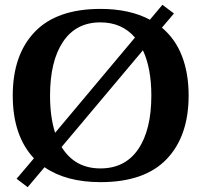

<svg xmlns="http://www.w3.org/2000/svg" viewBox="-20 -747 837 798"><path d="M764 -350Q764 -181 672.5 -85.5Q581 10 398 10Q255 10 165 -52L95 31L49 -4L121 -89Q33 -183 33 -350Q33 -519 124.5 -614.5Q216 -710 398 -710Q519 -710 603 -665L655 -727L703 -691L653 -632Q709 -585 736.5 -513.5Q764 -442 764 -350ZM209 -195 541 -591Q487 -654 397 -654Q296 -654 242 -573.5Q188 -493 188 -350Q188 -261 209 -195ZM609 -350Q609 -463 574 -538L236 -136Q291 -47 397 -47Q500 -47 554.5 -127Q609 -207 609 -350Z"/></svg>

Font: Taviraj DemiBold
Style: Regular
Weight: 600
Designer: Katatrad Team
Foundry: CadsonDemak
Version: Version 1.030